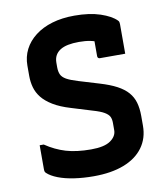

<svg xmlns="http://www.w3.org/2000/svg" viewBox="-83 -789 766 878"><g transform="rotate(-10 300.0 -349.5)"><path d="M321.3 -719.4Q391.4 -719.4 441.1 -702.8Q490.8 -686.1 514.1 -662.7Q518.3 -658.7 519.3 -654.8Q520.4 -650.9 520.4 -645Q520.4 -625.9 520.4 -601.9Q520.4 -577.9 520.4 -554Q520.4 -530 520.4 -507.5Q491.6 -507.5 461.6 -507.5Q431.6 -507.5 402.9 -507.5Q397.9 -507.5 394.9 -510.5Q391.9 -513.5 391.9 -518.5Q391.9 -527.8 391.9 -537.9Q391.9 -548 391.9 -559.4Q391.9 -570.7 391.9 -583.9Q391.9 -597.1 391.9 -613.1L419.7 -577.3Q396.4 -588.1 373.8 -592.7Q351.1 -597.3 321.3 -597.3Q292.4 -597.3 270.5 -592.9Q248.7 -588.5 233.8 -579.1Q218.8 -569.7 211 -555.4Q203.2 -541.1 203.2 -521.2V-500.5Q203.2 -480.6 209.4 -466.8Q215.6 -453.1 233.5 -442.8Q251.4 -432.6 286.5 -422L381.8 -393.2Q428.5 -379.3 459.7 -362.7Q490.9 -346 509.2 -325Q527.5 -304.1 535.3 -277Q543.1 -249.9 543.1 -215.1V-169.4Q543.1 -111.1 511.9 -68.4Q480.7 -25.7 422.4 -3.2Q364.2 19.4 281.9 19.4Q233.8 19.4 191.3 13.1Q148.8 6.8 117.2 -5.5Q85.6 -17.8 68.5 -34Q65.3 -37.2 63.9 -40.7Q62.5 -44.2 62.5 -53.3Q62.5 -70.6 62.5 -87.7Q62.5 -104.9 62.5 -123.8Q62.5 -142.7 62.5 -163.2H81.3Q126.2 -132.7 175.1 -118.1Q224 -103.6 291.3 -103.6Q353.4 -103.6 381.7 -123.7Q410.1 -143.8 410.1 -171.6V-206.1Q410.1 -222.7 404.6 -234.3Q399.1 -245.9 381.8 -256.3Q364.6 -266.7 327.7 -277.3L233.1 -306.3Q183.8 -321 152 -340.4Q120.2 -359.8 102.5 -382Q84.8 -404.2 77.6 -429.8Q70.4 -455.4 70.4 -483.4V-531.3Q70.4 -572.2 87.8 -606.4Q105.2 -640.6 138.3 -666.2Q171.3 -691.9 217.5 -705.6Q263.7 -719.4 321.3 -719.4Z"/></g></svg>

Font: Recursive Sans Linear Light
Style: Regular
Weight: 300
Version: Version 1.085